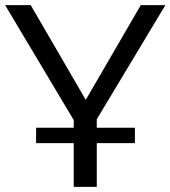

<svg xmlns="http://www.w3.org/2000/svg" viewBox="-26 -730 666 750"><path d="M501 -231V-171H352V0H262V-171H115V-231H262V-261L-6 -710H94L309 -340L524 -710H620L352 -264V-231Z"/></svg>

Font: Raleway Medium Alt1
Style: Regular
Weight: 500
Designer: Matt McInerney, Pablo Impallari, Rodrigo Fuenzalida
Foundry: Matt McInerney, Pablo Impallari, Rodrigo Fuenzalida
Version: Version 3.000g; ttfautohint (v1.5) -l 8 -r 28 -G 28 -x 14 -D